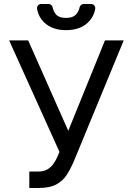

<svg xmlns="http://www.w3.org/2000/svg" viewBox="-20 -929 664 959"><path d="M126.4 9.9V-72.4H171.9Q198.2 -72.4 216.1 -82.7Q234 -93 245.9 -109.4Q257.8 -125.7 265.6 -143.5L277 -170.5L25.6 -727.3H120.7L321 -275.6L504.3 -727.3H598L346.6 -117.9Q331.7 -83.8 312.7 -54.7Q293.7 -25.6 261.2 -7.8Q228.7 9.9 173.3 9.9ZM377.5 -892.4Q374.3 -875 362.9 -860.4Q346.9 -839.5 309.7 -839.5Q272.4 -839.5 256.7 -860.4Q246.8 -874.6 242.9 -892Q241.5 -899.5 235.8 -904.3Q230.1 -909.1 222.7 -909.1H185.7Q176.1 -909.1 169.9 -901.8Q163.7 -894.5 165.1 -885.3Q172.2 -843.4 202.8 -815Q242.5 -778.4 309.7 -778.4Q377.8 -778.4 417.6 -815Q448.9 -844.1 455.6 -885.3Q457 -894.5 450.8 -901.8Q444.6 -909.1 435 -909.1H398.1Q390.6 -909.1 384.9 -904.3Q379.3 -899.5 377.5 -892.4Z"/></svg>

Font: DeltaSans
Style: Regular
Weight: 400
Designer: Rasmus Andersson
Foundry: rsms
Version: Version 3.012